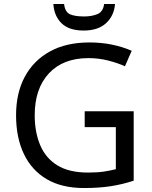

<svg xmlns="http://www.w3.org/2000/svg" viewBox="-20 -938 768 968"><path d="M407 -377H654V-27Q596 -8 537 1Q478 10 403 10Q292 10 216 -34.5Q140 -79 100.5 -161.5Q61 -244 61 -357Q61 -469 105 -551Q149 -633 231.5 -678.5Q314 -724 431 -724Q491 -724 544.5 -713Q598 -702 644 -682L610 -604Q572 -621 524.5 -633Q477 -645 426 -645Q298 -645 226.5 -568Q155 -491 155 -357Q155 -272 182.5 -206.5Q210 -141 269 -104.5Q328 -68 424 -68Q471 -68 504 -73Q537 -78 564 -85V-297H407ZM560 -918Q555 -858 514.5 -821Q474 -784 402 -784Q328 -784 290.5 -820.5Q253 -857 249 -918H303Q308 -877 333 -866Q358 -855 404 -855Q443 -855 471.5 -867Q500 -879 505 -918Z"/></svg>

Font: Noto Serif Ottoman Siyaq
Style: Regular
Weight: 400
Designer: Sérgio Martins
Version: Version 1.005; ttfautohint (v1.8.4.7-5d5b)